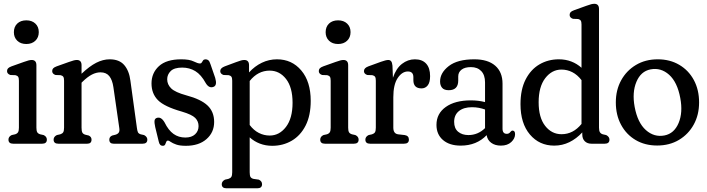

<svg xmlns="http://www.w3.org/2000/svg" viewBox="-20 -756 3720 1010"><path d="M118.5 -524.5Q88.5 -524.5 70.8 -541.8Q53 -559 53 -586.5Q53 -615 70.8 -632Q88.5 -649 118.5 -649Q148 -649 166 -632Q184 -615 184 -587Q184 -559 166 -541.8Q148 -524.5 118.5 -524.5ZM171.5 -413V-84.5Q171.5 -68 175.8 -60.5Q180 -53 191.5 -49.5L209.5 -45.5Q226.5 -37.5 226.5 -21.5Q226.5 0 201.5 0H49.5Q24.5 0 24.5 -21.5Q24.5 -37.5 41.5 -45.5L59.5 -49.5Q70.5 -53 75 -60.5Q79.5 -68 79.5 -84.5V-331.5Q79.5 -346 75.5 -352Q71.5 -358 61.5 -360.5L34.5 -361.5Q17 -367.5 17 -382Q17 -390.5 22 -396.2Q27 -402 40.5 -407L105 -430Q121.5 -436 130.5 -438.2Q139.5 -440.5 146.5 -440.5Q171.5 -440.5 171.5 -413Z M409 -413V-368Q450.5 -407.5 486.2 -425.8Q522 -444 557 -444Q607.5 -444 633.5 -413.8Q659.5 -383.5 666 -331.5L700 -84.5Q702 -68 705.5 -60.5Q709 -53 720 -49.5L738 -45.5Q755 -36.5 755 -21.5Q755 0 730 0H578Q555 0 555 -21.5Q555 -36.5 570 -43L588 -47.5Q599.5 -51 604.8 -58.8Q610 -66.5 607.5 -82.5L576.5 -297.5Q571 -335.5 555 -355.5Q539 -375.5 508.5 -375.5Q486.5 -375.5 463.5 -363.8Q440.5 -352 413.5 -325.5L409 -321V-84.5Q409 -67 413 -59Q417 -51 428.5 -47.5L447 -43Q461.5 -36 461.5 -21.5Q461.5 0 438.5 0H287Q262 0 262 -21.5Q262 -37 279 -45.5L297 -49.5Q308 -53 312.5 -60.2Q317 -67.5 317 -84.5V-331.5Q317 -346 313 -352Q309 -358 299 -360.5L272 -361.5Q254.5 -367.5 254.5 -382Q254.5 -390.5 259.5 -396.2Q264.5 -402 278 -407L342.5 -430Q359 -436 368 -438.2Q377 -440.5 384 -440.5Q409 -440.5 409 -413Z M955 -32.5Q988 -32.5 1006.2 -49.5Q1024.5 -66.5 1024.5 -92.5Q1024.5 -118 1006.8 -135.8Q989 -153.5 936.5 -169Q844.5 -195 810.8 -229.2Q777 -263.5 777 -317Q777 -372 816 -408Q855 -444 933.5 -444Q976.5 -444 998.5 -433Q1020.5 -422 1032.5 -422Q1038.5 -422 1041.5 -427.5Q1044.5 -433 1048.5 -438.5Q1052.5 -444 1062 -444Q1070 -444 1076.2 -438.8Q1082.5 -433.5 1087.5 -417.5L1112 -346.5Q1123.5 -307.5 1104 -299.5Q1080 -289.5 1062.5 -318.5Q1038 -363.5 1007.2 -382Q976.5 -400.5 938.5 -400.5Q896.5 -400.5 878 -382.2Q859.5 -364 859.5 -339Q859.5 -311.5 880.5 -291Q901.5 -270.5 960 -254.5Q1037 -234 1071.8 -201Q1106.5 -168 1106.5 -114.5Q1106.5 -59.5 1066.2 -24.2Q1026 11 958 11Q925.5 11 906.8 4.2Q888 -2.5 878.2 -9.5Q868.5 -16.5 864 -16.5Q857 -16.5 854.5 -9.5Q852 -2.5 848.8 4.2Q845.5 11 836 11Q819.5 11 815 -11.5L796.5 -87.5Q791.5 -110.5 793 -121.5Q794.5 -132.5 805.5 -136Q827.5 -143 845.5 -112.5Q866 -70.5 892.8 -51.5Q919.5 -32.5 955 -32.5Z M1290 -413V-375Q1320 -408 1357.5 -426Q1395 -444 1437 -444Q1515.5 -444 1565 -385.2Q1614.5 -326.5 1614.5 -225.5Q1614.5 -148.5 1587.8 -95.8Q1561 -43 1515 -16Q1469 11 1412 11Q1377.5 11 1347.2 -0.5Q1317 -12 1293.5 -33.5V150Q1293.5 167 1297.5 174.5Q1301.5 182 1313.5 185L1341.5 189Q1358.5 197 1358.5 213Q1358.5 234.5 1333.5 234.5H1171.5Q1146.5 234.5 1146.5 213Q1146.5 198 1163.5 189L1181.5 185Q1192.5 181.5 1197 174.2Q1201.5 167 1201.5 150V-331.5Q1201.5 -346 1197.5 -352Q1193.5 -358 1183.5 -360.5L1156 -361.5Q1138.5 -367.5 1138.5 -382Q1138.5 -398 1162.5 -407L1221.5 -429Q1238.5 -435.5 1248 -438Q1257.5 -440.5 1265 -440.5Q1290 -440.5 1290 -413ZM1398.5 -384.5Q1337 -384.5 1293.5 -330V-98.5Q1314.5 -70.5 1341.5 -56.8Q1368.5 -43 1399 -43Q1449.5 -43 1484.2 -88.2Q1519 -133.5 1519 -215.5Q1519 -296.5 1484.8 -340.5Q1450.5 -384.5 1398.5 -384.5Z M1758.5 -524.5Q1728.5 -524.5 1710.8 -541.8Q1693 -559 1693 -586.5Q1693 -615 1710.8 -632Q1728.5 -649 1758.5 -649Q1788 -649 1806 -632Q1824 -615 1824 -587Q1824 -559 1806 -541.8Q1788 -524.5 1758.5 -524.5ZM1811.5 -413V-84.5Q1811.5 -68 1815.8 -60.5Q1820 -53 1831.5 -49.5L1849.5 -45.5Q1866.5 -37.5 1866.5 -21.5Q1866.5 0 1841.5 0H1689.5Q1664.5 0 1664.5 -21.5Q1664.5 -37.5 1681.5 -45.5L1699.5 -49.5Q1710.5 -53 1715 -60.5Q1719.5 -68 1719.5 -84.5V-331.5Q1719.5 -346 1715.5 -352Q1711.5 -358 1701.5 -360.5L1674.5 -361.5Q1657 -367.5 1657 -382Q1657 -390.5 1662 -396.2Q1667 -402 1680.5 -407L1745 -430Q1761.5 -436 1770.5 -438.2Q1779.5 -440.5 1786.5 -440.5Q1811.5 -440.5 1811.5 -413Z M2044.5 -410.5 2047 -347Q2063.5 -396 2094.5 -420Q2125.5 -444 2162.5 -444Q2201 -444 2221.8 -421.2Q2242.5 -398.5 2242.5 -355.5Q2242.5 -322.5 2230 -306.8Q2217.5 -291 2197.5 -291Q2154.5 -291 2154.5 -334.5V-350Q2154.5 -380 2125.5 -380Q2095 -380 2072 -345.5Q2049 -311 2049 -244.5V-84.5Q2049 -53 2074 -49.5L2109 -45.5Q2131 -42 2131 -21.5Q2131 0 2105 0H1927Q1902 0 1902 -21.5Q1902 -37 1919 -45.5L1937 -49.5Q1948 -53 1952.5 -60.2Q1957 -67.5 1957 -84.5V-331.5Q1957 -346 1953 -352Q1949 -358 1939 -360.5L1912 -361.5Q1894.5 -367.5 1894.5 -382Q1894.5 -398.5 1918 -407L1984 -431Q2010.5 -440.5 2022.5 -440.5Q2032 -440.5 2037.5 -433.8Q2043 -427 2044.5 -410.5Z M2276 -99Q2276 -158.5 2324.8 -193.2Q2373.5 -228 2457 -228Q2496.5 -228 2531.5 -219V-322.5Q2531.5 -361.5 2511.5 -382.2Q2491.5 -403 2457.5 -403Q2425 -403 2407.8 -389.5Q2390.5 -376 2390.5 -354V-332.5Q2390.5 -281.5 2340.5 -281.5Q2316.5 -281.5 2305.8 -294Q2295 -306.5 2295 -327.5Q2295 -373 2340.8 -408.5Q2386.5 -444 2475 -444Q2546.5 -444 2585 -410.5Q2623.5 -377 2623.5 -316V-79Q2623.5 -52 2646 -52Q2658 -52 2665 -62Q2670.5 -69 2676 -69Q2689.5 -69 2689.5 -50Q2689.5 -27.5 2669.5 -8.8Q2649.5 10 2615 10Q2584 10 2564 -4.8Q2544 -19.5 2540 -45Q2487 10 2403.5 10Q2344.5 10 2310.2 -19.5Q2276 -49 2276 -99ZM2369 -115Q2369 -80.5 2390 -63Q2411 -45.5 2444 -45.5Q2494 -45.5 2531.5 -82V-180Q2516 -185.5 2499 -188.8Q2482 -192 2462.5 -192Q2419.5 -192 2394.2 -171.8Q2369 -151.5 2369 -115Z M2718 -208Q2718 -285 2744.8 -337.5Q2771.5 -390 2817.2 -417Q2863 -444 2920 -444Q2955 -444 2985 -432.5Q3015 -421 3039 -399.5V-627Q3039 -641.5 3035 -647.5Q3031 -653.5 3021.5 -656L2994 -657Q2976.5 -663 2976.5 -677.5Q2976.5 -686 2981.5 -691.8Q2986.5 -697.5 3000.5 -702.5L3064.5 -725.5Q3081 -731.5 3090 -733.8Q3099 -736 3106.5 -736Q3131 -736 3131 -708.5V-84.5Q3131 -68 3136 -60.2Q3141 -52.5 3151 -49.5L3169 -45.5Q3186 -36.5 3186 -21.5Q3186 0 3161 0H3091.5Q3069.5 0 3056.2 -13Q3043 -26 3043 -49V-59.5Q3012.5 -26.5 2975.2 -8.2Q2938 10 2895.5 10Q2817 10 2767.5 -48.5Q2718 -107 2718 -208ZM2813.5 -218Q2813.5 -137.5 2847.8 -93.8Q2882 -50 2934 -50Q2995 -50 3039 -104V-334.5Q3017.5 -362.5 2990.8 -376.2Q2964 -390 2933.5 -390Q2883 -390 2848.2 -344.8Q2813.5 -299.5 2813.5 -218Z M3440 -444Q3504 -444 3553.2 -415Q3602.5 -386 3630 -334.8Q3657.5 -283.5 3657.5 -217Q3657.5 -152 3629.5 -101Q3601.5 -50 3551.8 -20.2Q3502 9.5 3437 9.5Q3372.5 9.5 3323.5 -19.5Q3274.5 -48.5 3247 -99.8Q3219.5 -151 3219.5 -217.5Q3219.5 -282.5 3247.5 -333.5Q3275.5 -384.5 3325.2 -414.2Q3375 -444 3440 -444ZM3475.5 -43.5Q3526.5 -53.5 3549.8 -109Q3573 -164.5 3558.5 -240.5Q3543 -324 3499.8 -362.8Q3456.5 -401.5 3402 -391Q3351 -381 3327.8 -325.5Q3304.5 -270 3318.5 -194Q3334 -110.5 3377.5 -71.8Q3421 -33 3475.5 -43.5Z"/></svg>

Font: Fraunces 144pt SuperSoft
Style: Regular
Weight: 400
Version: Version 1.000;[b76b70a41]